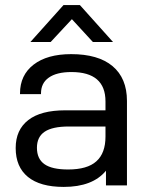

<svg xmlns="http://www.w3.org/2000/svg" viewBox="-20 -733 589 759"><path d="M424.8 -471.7Q481.9 -423.8 481.9 -334V0H398.9V-58.1Q346.2 5.9 231.9 5.9Q138.7 5.9 90.3 -33.7Q42 -73.2 42 -147.9Q42 -219.7 91.8 -258.3Q141.1 -296.9 237.8 -296.9H397V-332Q397 -448.2 262.2 -448.2Q203.6 -448.2 172.4 -425.8Q142.1 -404.3 142.1 -363.8V-360.8H59.1V-363.8Q59.1 -436 112.8 -477.5Q166.5 -519 261.2 -519Q368.2 -519 424.8 -471.7ZM360.8 -95.2Q397 -127.4 397 -192.9V-232.9H252Q187.5 -232.9 156.7 -212.4Q126 -191.9 126 -148.9Q126 -105 155.8 -84Q185.5 -63 249 -63Q325.2 -63 360.8 -95.2ZM231 -712.9H295.9L426.8 -566.9H347.2L264.2 -657.2L180.2 -566.9H100.1Z"/></svg>

Font: D-DIN Exp
Style: Regular
Weight: 400
Width: 7
Designer: Charles Nix
Foundry: Datto Inc.
Version: Version 1.00